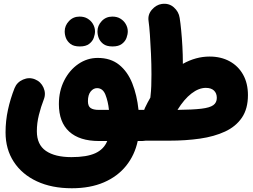

<svg xmlns="http://www.w3.org/2000/svg" viewBox="-20 -695 1358 1030"><path d="M327.1 -526.9Q327.1 -557.6 349.9 -581.8Q372.6 -606 406.7 -606Q432.1 -606 449.7 -595.2Q467.3 -584.5 477.1 -568.8Q489.7 -548.8 489.7 -526.9Q489.7 -510.7 482.9 -491.9Q476.1 -473.1 458.3 -459.5Q440.4 -445.8 408.2 -445.8Q375 -445.8 357.7 -459.7Q340.3 -473.6 333.5 -491.7Q327.1 -508.8 327.1 -526.9ZM502.9 -526.9Q502.9 -557.6 525.6 -581.8Q548.3 -606 582.5 -606Q607.9 -606 625.5 -595.2Q643.1 -584.5 652.8 -568.8Q665.5 -548.8 665.5 -526.9Q665.5 -510.7 658.7 -491.9Q651.9 -473.1 634 -459.5Q616.2 -445.8 584 -445.8Q550.8 -445.8 533.4 -459.7Q516.1 -473.6 509.3 -491.7Q502.9 -508.8 502.9 -526.9ZM504.4 -384.3Q573.2 -384.3 618.9 -347.7Q664.6 -311 689.7 -247.8Q714.8 -184.6 723.1 -105.5H742.7Q777.3 -105.5 801.5 -81.1Q825.7 -56.6 825.7 -22Q825.7 12.2 801.5 36.9Q777.3 61.5 742.7 61.5H718.8Q702.6 137.2 656.7 194.3Q610.8 251.5 537.4 283.2Q463.9 314.9 365.2 314.9Q257.8 314.9 178 277.8Q98.1 240.7 54 173.1Q9.8 105.5 9.8 15.1Q9.8 -46.4 22.7 -106Q35.6 -165.5 58.1 -222.2Q70.8 -253.9 103.5 -268.1Q136.2 -282.2 167.5 -269.5Q199.2 -256.8 213.4 -224.9Q227.5 -192.9 214.8 -161.1Q199.7 -122.6 188.7 -78.6Q177.7 -34.7 177.7 8.8Q177.7 81.1 226.3 114.5Q274.9 147.9 363.3 147.9Q445.8 147.9 491.7 126.7Q537.6 105.5 555.2 61.5H511.2Q406.7 61.5 351.3 11Q295.9 -39.6 295.9 -136.7Q295.9 -207 324.5 -263.2Q353 -319.3 400.4 -351.8Q447.8 -384.3 504.4 -384.3ZM509.8 -105.5H564.5Q559.6 -151.4 545.7 -186.8Q531.7 -222.2 500.5 -222.2Q481 -222.2 466.3 -204.1Q451.7 -186 451.7 -152.3Q451.7 -125.5 466.1 -115.5Q480.5 -105.5 509.8 -105.5Z M659.7 -22.5Q659.7 -57.1 684.1 -81.3Q708.5 -105.5 742.7 -105.5H753.4Q755.4 -111.3 757.8 -116.7Q771.5 -145.5 786.6 -171.4Q787.1 -176.8 787.6 -181.6Q790.5 -206.1 791.5 -234.1Q792.5 -262.2 792.5 -295.9Q792.5 -349.6 790 -405.5Q787.6 -461.4 784.2 -508.5Q780.8 -555.7 776.9 -583Q772 -616.7 794.9 -643.1Q817.9 -669.4 847.7 -673.8Q885.7 -679.2 912.4 -655.8Q939 -632.3 943.8 -599.1Q948.2 -571.8 952.1 -530.8Q956.1 -489.7 958.5 -444.8Q960.9 -399.9 960.9 -361.3Q960.9 -356.9 960.9 -352.5Q1030.8 -391.6 1104.5 -391.6Q1165.5 -391.6 1211.9 -366.2Q1258.3 -340.8 1284.2 -294.4Q1310.1 -248 1310.1 -184.6Q1310.1 -111.3 1277.6 -63.7Q1245.1 -16.1 1187.3 10.7Q1129.4 37.6 1053 48.6Q976.6 59.6 889.2 59.6H742.7Q708.5 59.6 684.1 35.2Q659.7 10.7 659.7 -22.5ZM1084 -223.6Q1046.4 -223.6 1007.1 -193.4Q967.8 -163.1 932.1 -105.5Q1013.7 -106.4 1059.6 -111.8Q1105.5 -117.2 1124.3 -130.9Q1143.1 -144.5 1143.1 -169.9Q1143.1 -194.8 1127.9 -209.2Q1112.8 -223.6 1084 -223.6Z"/></svg>

Font: Mikhak-DS1-FD Black
Style: Regular
Weight: 900
Designer: Amin Abedi
Version: Version 3.2